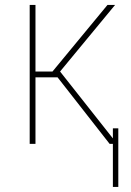

<svg xmlns="http://www.w3.org/2000/svg" viewBox="-20 -565 514 754"><path d="M96.6 0V-545.5H119.3V-284.1H186.1L402 -545.5H431.8L215.9 -284.1L440.3 0H410.5L206 -261.4H119.3V0ZM444.6 -61.1V169H423.3V-61.1Z"/></svg>

Font: Inter UI Thin
Style: Regular
Weight: 100
Designer: Rasmus Andersson
Foundry: rsms
Version: 3.2;8d6f07862